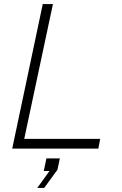

<svg xmlns="http://www.w3.org/2000/svg" viewBox="-20 -730 601 943"><path d="M40 0H463L472 -48H99L240 -710H190ZM163 193H197L262 104L274 48H208L195 110H223Z"/></svg>

Font: Geist ExtraLight
Style: Italic
Weight: 200
Italic angle: -12°
Designer: Basement.studio, Andrés Briganti, Mateo Zaragoza
Foundry: Basement.studio, Vercel, Andrés Briganti, Guido Ferreyra, Mateo Zaragoza
Version: Version 1.500